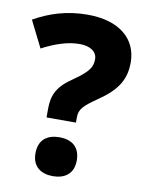

<svg xmlns="http://www.w3.org/2000/svg" viewBox="-83 -784 657 856"><g transform="rotate(10 245.0 -356.0)"><path d="M143 -280V-241H276V-265C276 -301 293 -319 354 -361C435 -416 470 -467 470 -547C470 -654 388 -724 245 -724C150 -724 71 -698 3 -659L63 -539C124 -571 180 -589 232 -589C280 -589 311 -568 311 -534C311 -500 299 -477 231 -430C162 -384 143 -343 143 -280ZM122 -75C122 -13 164 12 216 12C267 12 309 -13 309 -75C309 -140 267 -164 216 -164C164 -164 122 -140 122 -75Z"/></g></svg>

Font: Noto Sans Lao ExtraBold
Style: Regular
Weight: 800
Designer: Monotype Design Team
Foundry: Monotype Imaging Inc.
Version: Version 2.003